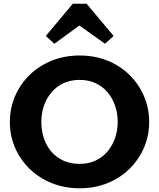

<svg xmlns="http://www.w3.org/2000/svg" viewBox="-20 -998 854 1031"><path d="M408 13Q327 13 258.5 -14.5Q190 -42 139.5 -91Q89 -140 61 -204.5Q33 -269 33 -343Q33 -417 61 -482Q89 -547 139.5 -596Q190 -645 258.5 -672.5Q327 -700 408 -700Q489 -700 557 -672.5Q625 -645 675 -596Q725 -547 753 -482Q781 -417 781 -343Q781 -269 753 -204.5Q725 -140 675 -91Q625 -42 557 -14.5Q489 13 408 13ZM408 -118Q456 -118 494 -136Q532 -154 558 -185.5Q584 -217 598 -257.5Q612 -298 612 -343Q612 -389 598 -430Q584 -471 558 -502Q532 -533 494 -551Q456 -569 408 -569Q359 -569 320.5 -551Q282 -533 255.5 -501Q229 -469 215.5 -428.5Q202 -388 202 -343Q202 -297 215.5 -256Q229 -215 255.5 -184Q282 -153 320.5 -135.5Q359 -118 408 -118ZM272 -763 226 -805 371 -978H445L590 -805L544 -763L406 -861Z"/></svg>

Font: BioRhyme ExtraBold
Style: Regular
Weight: 800
Designer: Aoife Mooney
Foundry: Aoife Mooney Type
Version: Version 1.600;gftools[0.9.33]